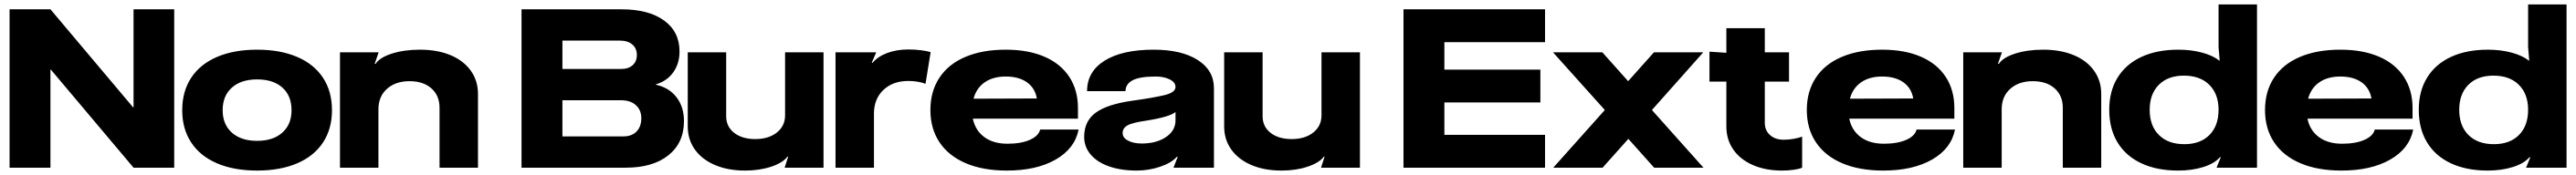

<svg xmlns="http://www.w3.org/2000/svg" viewBox="-20 -756 11593 789"><path d="M579 -272H581V-714H764V0H581L209 -442H207V0H23V-714H207Z M1474 -259Q1474 -175 1433.5 -113.5Q1393 -52 1317 -19.5Q1241 13 1137 13Q1033 13 957 -19.5Q881 -52 840.5 -113.5Q800 -175 800 -259Q800 -344 840.5 -405.5Q881 -467 957 -499.5Q1033 -532 1137 -532Q1241 -532 1317 -499.5Q1393 -467 1433.5 -405.5Q1474 -344 1474 -259ZM1137 -121Q1209 -121 1250.5 -158Q1292 -195 1292 -259Q1292 -324 1251 -361Q1210 -398 1137 -398Q1065 -398 1023.5 -361Q982 -324 982 -259Q982 -195 1023.5 -158Q1065 -121 1137 -121Z M1510 0V-520H1684L1666 -468H1670Q1689 -497 1744 -514.5Q1799 -532 1870 -532Q1948 -532 2007 -507.5Q2066 -483 2098.5 -437.5Q2131 -392 2131 -333V0H1958V-270Q1958 -325 1921.5 -357.5Q1885 -390 1823 -390Q1760 -390 1721.5 -355.5Q1683 -321 1683 -263V0Z M2327 -714H2777Q2899 -714 2968.5 -663.5Q3038 -613 3038 -524Q3038 -469 3009.5 -429.5Q2981 -390 2932 -376V-374Q2991 -361 3024.5 -317.5Q3058 -274 3058 -210Q3058 -112 2988 -56Q2918 0 2796 0H2327ZM2785 -141Q2823 -141 2844.5 -163Q2866 -185 2866 -223Q2866 -260 2841.5 -282Q2817 -304 2775 -304H2511V-141ZM2775 -445Q2808 -445 2827 -462Q2846 -479 2846 -508Q2846 -538 2825.5 -555.5Q2805 -573 2769 -573H2511V-445Z M3075 -186V-520H3248V-232Q3248 -185 3284 -157Q3320 -129 3379 -129Q3439 -129 3476 -158.5Q3513 -188 3513 -236V-520H3686V0H3511L3527 -50H3524Q3503 -22 3450.5 -4.5Q3398 13 3333 13Q3256 13 3197.5 -12Q3139 -37 3107 -82Q3075 -127 3075 -186Z M3740 0V-520H3923L3903 -473H3907Q3930 -501 3972.5 -517Q4015 -533 4068 -533Q4097 -533 4124.5 -529.5Q4152 -526 4168 -521L4145 -378Q4131 -384 4110 -387.5Q4089 -391 4068 -391Q3998 -391 3955.5 -350.5Q3913 -310 3913 -244V0Z M4511 13Q4404 13 4326.5 -20Q4249 -53 4208 -114.5Q4167 -176 4167 -260Q4167 -344 4207.5 -405.5Q4248 -467 4324.5 -499.5Q4401 -532 4506 -532Q4607 -532 4680 -500.5Q4753 -469 4792 -409.5Q4831 -350 4831 -269V-221H4358Q4369 -168 4409.5 -138Q4450 -108 4514 -108Q4575 -108 4614.5 -125.5Q4654 -143 4661 -172H4834Q4817 -86 4730.5 -36.5Q4644 13 4511 13ZM4646 -312Q4638 -359 4601.5 -385Q4565 -411 4506 -411Q4449 -411 4411.5 -385Q4374 -359 4361 -311Z M4859 -139Q4859 -210 4911 -248Q4963 -286 5076 -302Q5170 -315 5220 -327Q5270 -339 5270 -364Q5270 -385 5244 -398Q5218 -411 5181 -411Q5109 -411 5077 -394Q5045 -377 5045 -345H4872Q4872 -433 4951 -482.5Q5030 -532 5172 -532Q5297 -532 5370 -485.5Q5443 -439 5443 -358V0H5261L5280 -49H5276Q5251 -21 5200 -4Q5149 13 5096 13Q5024 13 4970.5 -6Q4917 -25 4888 -59.5Q4859 -94 4859 -139ZM5118 -109Q5184 -109 5227 -138Q5270 -167 5270 -213V-251Q5245 -229 5138 -212Q5075 -203 5053.5 -190.5Q5032 -178 5032 -156Q5032 -135 5056.5 -122Q5081 -109 5118 -109Z M5489 -186V-520H5662V-232Q5662 -185 5698 -157Q5734 -129 5793 -129Q5853 -129 5890 -158.5Q5927 -188 5927 -236V-520H6100V0H5925L5941 -50H5938Q5917 -22 5864.5 -4.5Q5812 13 5747 13Q5670 13 5611.5 -12Q5553 -37 5521 -82Q5489 -127 5489 -186Z M6912 -294H6480V-148H6933V0H6296V-714H6933V-566H6480V-442H6912Z M7191 -520 7307 -390 7423 -520H7645L7414 -260L7646 0H7424L7308 -130L7192 0H6970L7202 -260L6969 -520Z M7673 -388V-523L7749 -518V-629H7922V-520H8031V-388H7922V-202Q7922 -168 7945.5 -147Q7969 -126 8007 -126Q8028 -126 8051.5 -130Q8075 -134 8090 -140V0Q8077 6 8052 9.5Q8027 13 7999 13Q7925 13 7868 -12Q7811 -37 7780 -82Q7749 -127 7749 -186V-388Z M8455 13Q8348 13 8270.5 -20Q8193 -53 8152 -114.5Q8111 -176 8111 -260Q8111 -344 8151.5 -405.5Q8192 -467 8268.5 -499.5Q8345 -532 8450 -532Q8551 -532 8624 -500.5Q8697 -469 8736 -409.5Q8775 -350 8775 -269V-221H8302Q8313 -168 8353.5 -138Q8394 -108 8458 -108Q8519 -108 8558.5 -125.5Q8598 -143 8605 -172H8778Q8761 -86 8674.5 -36.5Q8588 13 8455 13ZM8590 -312Q8582 -359 8545.5 -385Q8509 -411 8450 -411Q8393 -411 8355.5 -385Q8318 -359 8305 -311Z M8815 0V-520H8989L8971 -468H8975Q8994 -497 9049 -514.5Q9104 -532 9175 -532Q9253 -532 9312 -507.5Q9371 -483 9403.5 -437.5Q9436 -392 9436 -333V0H9263V-270Q9263 -325 9226.5 -357.5Q9190 -390 9128 -390Q9065 -390 9026.5 -355.5Q8988 -321 8988 -263V0Z M9472 -261Q9472 -345 9509.5 -406Q9547 -467 9617 -499.5Q9687 -532 9783 -532Q9840 -532 9889 -519Q9938 -506 9967 -483H9969L9964 -544V-736H10137V0H9955L9974 -47H9970Q9946 -19 9895.5 -3Q9845 13 9782 13Q9686 13 9616 -20Q9546 -53 9509 -114.5Q9472 -176 9472 -261ZM9810 -106Q9882 -106 9923 -147.5Q9964 -189 9964 -261Q9964 -332 9922.5 -373.5Q9881 -415 9808 -415Q9736 -415 9695 -373.5Q9654 -332 9654 -261Q9654 -189 9695.5 -147.5Q9737 -106 9810 -106Z M10517 13Q10410 13 10332.5 -20Q10255 -53 10214 -114.5Q10173 -176 10173 -260Q10173 -344 10213.5 -405.5Q10254 -467 10330.5 -499.5Q10407 -532 10512 -532Q10613 -532 10686 -500.5Q10759 -469 10798 -409.5Q10837 -350 10837 -269V-221H10364Q10375 -168 10415.5 -138Q10456 -108 10520 -108Q10581 -108 10620.5 -125.5Q10660 -143 10667 -172H10840Q10823 -86 10736.5 -36.5Q10650 13 10517 13ZM10652 -312Q10644 -359 10607.5 -385Q10571 -411 10512 -411Q10455 -411 10417.5 -385Q10380 -359 10367 -311Z M10865 -261Q10865 -345 10902.5 -406Q10940 -467 11010 -499.5Q11080 -532 11176 -532Q11233 -532 11282 -519Q11331 -506 11360 -483H11362L11357 -544V-736H11530V0H11348L11367 -47H11363Q11339 -19 11288.5 -3Q11238 13 11175 13Q11079 13 11009 -20Q10939 -53 10902 -114.5Q10865 -176 10865 -261ZM11203 -106Q11275 -106 11316 -147.5Q11357 -189 11357 -261Q11357 -332 11315.5 -373.5Q11274 -415 11201 -415Q11129 -415 11088 -373.5Q11047 -332 11047 -261Q11047 -189 11088.5 -147.5Q11130 -106 11203 -106Z"/></svg>

Font: Non Bureau Extended
Style: Bold
Weight: 700
Width: 7
Designer: Jona Saucedo
Foundry: Non Foundry
Version: Version 1.000; ttfautohint (v1.8.4)